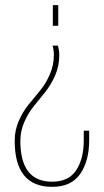

<svg xmlns="http://www.w3.org/2000/svg" viewBox="-20 -720 404 745"><path d="M185 -700H206V-620H185ZM184 -543H205Q210 -523 210 -506Q210 -464 194 -427.5Q178 -391 156 -363.5Q134 -336 112 -309Q90 -282 74.5 -247Q59 -212 59 -173Q59 -15 182 -15Q247 -15 276 -60Q305 -105 305 -175V-213H326V-176Q326 -96 291.5 -45.5Q257 5 182 5Q37 5 37 -174Q37 -214 52.5 -250Q68 -286 90.5 -313.5Q113 -341 135.5 -368.5Q158 -396 173.5 -431.5Q189 -467 189 -507Q189 -525 184 -543Z"/></svg>

Font: TypoPRO Bebas Neue
Style: Regular
Weight: 300
Designer: Ryoichi Tsunekawa
Foundry: Ryoichi Tsunekawa
Version: Version 001.003